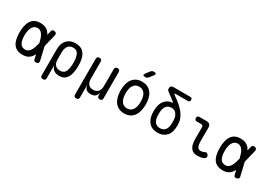

<svg xmlns="http://www.w3.org/2000/svg" viewBox="13 -1798 4174 2990"><g transform="rotate(30 2100.0 -302.5)"><path d="M560 -46Q565 -23 557 -10Q549 3 526 8Q503 13 489.5 5Q476 -3 471 -26L453 -104Q443 -83 431 -66Q406 -30 368 -10Q330 10 270 10Q212 10 171.5 -10Q131 -30 106.5 -66.5Q82 -103 71 -154.5Q60 -206 60 -270Q60 -334 71 -387Q82 -440 106.5 -478.5Q131 -517 171.5 -538.5Q212 -560 270 -560Q330 -560 368 -541.5Q406 -523 431 -490Q443 -473 454 -453L471 -524Q476 -547 489.5 -555Q503 -563 526 -558Q549 -553 557 -540Q565 -527 560 -504L505 -280ZM411 -280 410 -285Q401 -325 389 -359Q377 -393 360.5 -417.5Q344 -442 322 -456Q300 -470 270 -470Q239 -470 216.5 -454.5Q194 -439 179 -412Q164 -385 157 -348.5Q150 -312 150 -270Q150 -228 156 -193.5Q162 -159 175.5 -133.5Q189 -108 212.5 -94Q236 -80 270 -80Q300 -80 322 -95.5Q344 -111 360.5 -137.5Q377 -164 388.5 -199.5Q400 -235 410 -275Z M739 180Q716 180 705 169Q694 158 694 135V-336Q694 -387 708.5 -428.5Q723 -470 750 -499Q777 -528 816 -544Q855 -560 903 -560Q1000 -560 1050 -505.5Q1100 -451 1110 -356Q1115 -316 1115 -275.5Q1115 -235 1110 -195Q1100 -100 1057.5 -45Q1015 10 932 10Q870 10 830.5 -20.5Q791 -51 784 -105V135Q784 158 773 169Q762 180 739 180ZM902 -68Q959 -68 985.5 -102Q1012 -136 1020 -200Q1025 -238 1025 -275.5Q1025 -313 1020 -350Q1012 -414 985.5 -448Q959 -482 902 -482Q874 -482 852 -471.5Q830 -461 815 -441.5Q800 -422 792 -394Q784 -366 784 -330V-200Q784 -137 815 -102.5Q846 -68 902 -68Z M1338 180Q1315 180 1304 169Q1293 158 1293 135V-505Q1293 -528 1304 -539Q1315 -550 1338 -550Q1361 -550 1372 -539Q1383 -528 1383 -505V-200Q1383 -137 1412.5 -102.5Q1442 -68 1498 -68Q1554 -68 1585.5 -102.5Q1617 -137 1617 -200V-505Q1617 -528 1628 -539Q1639 -550 1662 -550Q1685 -550 1696 -539Q1707 -528 1707 -505V-34Q1707 -12 1696 -1Q1685 10 1663 10Q1641 10 1630 -1Q1619 -12 1619 -34V-95L1617 -85Q1609 -40 1581 -15Q1553 10 1497 10Q1441 10 1416 -15Q1391 -40 1385 -85L1383 -95V135Q1383 158 1372 169Q1361 180 1338 180Z M2100 10Q2042 10 2000 -11.5Q1958 -33 1930 -71Q1902 -109 1888.5 -161.5Q1875 -214 1875 -276Q1875 -338 1888 -390Q1901 -442 1929 -479.5Q1957 -517 1999.5 -538.5Q2042 -560 2100 -560Q2159 -560 2201.5 -538.5Q2244 -517 2271.5 -479.5Q2299 -442 2312 -390Q2325 -338 2325 -276Q2325 -214 2311.5 -161.5Q2298 -109 2270.5 -71Q2243 -33 2200.5 -11.5Q2158 10 2100 10ZM2100 -80Q2135 -80 2160.5 -94.5Q2186 -109 2202.5 -134.5Q2219 -160 2227 -196.5Q2235 -233 2235 -276Q2235 -319 2227.5 -354.5Q2220 -390 2203.5 -415.5Q2187 -441 2161.5 -455.5Q2136 -470 2100 -470Q2064 -470 2038.5 -455.5Q2013 -441 1996.5 -415.5Q1980 -390 1972.5 -354Q1965 -318 1965 -275Q1965 -232 1973 -196Q1981 -160 1997.5 -134.5Q2014 -109 2039.5 -94.5Q2065 -80 2100 -80ZM2155 -670Q2145 -657 2132 -651Q2119 -645 2103 -645Q2071 -645 2064.5 -657Q2058 -669 2078 -695L2126 -758Q2136 -772 2149 -778.5Q2162 -785 2179 -785Q2213 -785 2219.5 -772Q2226 -759 2205 -733Z M2642 -632Q2707 -586 2758 -543Q2809 -500 2844 -454.5Q2879 -409 2897.5 -358.5Q2916 -308 2916 -245Q2916 -115 2857 -52.5Q2798 10 2700 10Q2602 10 2547.5 -47.5Q2493 -105 2484 -205Q2482 -229 2482 -253.5Q2482 -278 2484 -302Q2488 -346 2502 -383Q2516 -420 2539.5 -447.5Q2563 -475 2594.5 -491.5Q2626 -508 2665 -511Q2675 -512 2676.5 -515.5Q2678 -519 2670 -525Q2641 -548 2606.5 -574Q2572 -600 2530 -632Q2519 -640 2513.5 -650.5Q2508 -661 2508 -675Q2508 -703 2521.5 -716.5Q2535 -730 2563 -730H2864Q2883 -730 2892 -721Q2901 -712 2901 -693Q2901 -674 2891.5 -664.5Q2882 -655 2863 -655H2649Q2629 -655 2627 -649.5Q2625 -644 2642 -632ZM2780 -405Q2766 -422 2742.5 -429.5Q2719 -437 2699 -437Q2643 -437 2611 -399.5Q2579 -362 2574 -302Q2572 -278 2572 -253.5Q2572 -229 2574 -205Q2580 -140 2611.5 -105Q2643 -70 2700 -70Q2757 -70 2790.5 -110.5Q2824 -151 2824 -245Q2824 -273 2822.5 -294.5Q2821 -316 2816.5 -334.5Q2812 -353 2803 -369.5Q2794 -386 2780 -405Z M3349 -224Q3349 -152 3365.5 -116Q3382 -80 3424 -80Q3441 -80 3458 -84Q3475 -88 3490 -97Q3510 -109 3525.5 -103Q3541 -97 3552 -78Q3564 -58 3559 -42Q3554 -26 3536 -15Q3511 -1 3479 4.5Q3447 10 3409 10Q3373 10 3345 -3Q3317 -16 3298 -42.5Q3279 -69 3269 -110Q3259 -151 3259 -207L3260 -408Q3260 -428 3250 -438Q3240 -448 3220 -448H3146Q3126 -448 3115.5 -458.5Q3105 -469 3105 -489Q3105 -509 3115.5 -519.5Q3126 -530 3146 -530H3270Q3311 -530 3330.5 -510.5Q3350 -491 3350 -450Z M4160 -46Q4165 -23 4157 -10Q4149 3 4126 8Q4103 13 4089.5 5Q4076 -3 4071 -26L4053 -104Q4043 -83 4031 -66Q4006 -30 3968 -10Q3930 10 3870 10Q3812 10 3771.5 -10Q3731 -30 3706.5 -66.5Q3682 -103 3671 -154.5Q3660 -206 3660 -270Q3660 -334 3671 -387Q3682 -440 3706.5 -478.5Q3731 -517 3771.5 -538.5Q3812 -560 3870 -560Q3930 -560 3968 -541.5Q4006 -523 4031 -490Q4043 -473 4054 -453L4071 -524Q4076 -547 4089.5 -555Q4103 -563 4126 -558Q4149 -553 4157 -540Q4165 -527 4160 -504L4105 -280ZM4011 -280 4010 -285Q4001 -325 3989 -359Q3977 -393 3960.5 -417.5Q3944 -442 3922 -456Q3900 -470 3870 -470Q3839 -470 3816.5 -454.5Q3794 -439 3779 -412Q3764 -385 3757 -348.5Q3750 -312 3750 -270Q3750 -228 3756 -193.5Q3762 -159 3775.5 -133.5Q3789 -108 3812.5 -94Q3836 -80 3870 -80Q3900 -80 3922 -95.5Q3944 -111 3960.5 -137.5Q3977 -164 3988.5 -199.5Q4000 -235 4010 -275Z"/></g></svg>

Font: Maple Mono NF CN
Style: Regular
Weight: 400
Monospace: yes
Designer: subframe7536
Version: Version 7.000